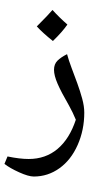

<svg xmlns="http://www.w3.org/2000/svg" viewBox="-54 -582 446 855"><path d="M96.7 204.1Q72.8 204.1 31.2 185.3Q-10.3 166.5 -34.2 147.9L-20.5 114.7Q34.2 126 73.7 126Q148.9 126 202.1 81.3Q255.4 36.6 283.7 -48.8Q270.5 -81.1 253.4 -111.8Q218.3 -172.4 202.4 -209.2Q186.5 -246.1 186.5 -271Q186.5 -296.4 201.9 -311.8Q217.3 -327.1 244.6 -340.8Q252 -313.5 264.6 -280Q277.3 -246.6 290 -211.7Q302.7 -176.8 312 -142.8Q321.3 -108.9 321.3 -80.6Q321.3 -2.9 291.7 63.7Q262.2 130.4 210.7 167.2Q159.2 204.1 96.7 204.1ZM181.6 -389.6ZM99.6 252.9ZM246.1 -472.7Q222.7 -439 181.6 -399.4Q137.2 -434.6 109.9 -464.4Q161.1 -515.6 179.7 -537.6Q211.4 -502.9 246.1 -472.7ZM181.6 -389.6ZM179.7 -562Z"/></svg>

Font: Noto Naskh Arabic
Style: Regular
Weight: 400
Designer: Monotype Design team
Foundry: Monotype Imaging Inc.
Version: Version 1.01